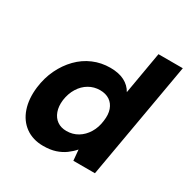

<svg xmlns="http://www.w3.org/2000/svg" viewBox="-165 -867 1003 1025"><g transform="rotate(30 336.5 -354.0)"><path d="M234 12Q170 12 125 -20.5Q80 -53 60.5 -110.5Q41 -168 50 -242Q58 -305 83 -357Q108 -409 146 -448Q184 -487 233 -508Q282 -529 338 -529Q390 -529 425 -511Q460 -493 478 -460L523 -720H673L547 0H414L408 -66Q390 -45 365.5 -27Q341 -9 309 1.5Q277 12 234 12ZM302 -119Q340 -119 371 -137.5Q402 -156 422.5 -189.5Q443 -223 448 -266Q454 -307 443.5 -336.5Q433 -366 409 -382Q385 -398 350 -398Q313 -398 282 -380Q251 -362 230.5 -329Q210 -296 204 -253Q199 -213 210 -182.5Q221 -152 244.5 -135.5Q268 -119 302 -119Z"/></g></svg>

Font: DM Sans 11pt Black
Style: Italic
Weight: 900
Italic angle: -10°
Version: Version 4.004;gftools[0.9.30]